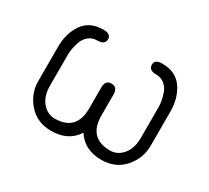

<svg xmlns="http://www.w3.org/2000/svg" viewBox="-100 -616 850 782"><g transform="rotate(30 325.5 -225.0)"><path d="M326.2 -52.7Q288.1 6.8 208 6.8Q141.6 6.8 101.6 -38.6Q61.5 -84 61.5 -143.6V-304.7Q61.5 -367.2 92.3 -412.1Q123 -457 187.5 -457Q222.7 -457 222.7 -432.6Q222.7 -406.2 187.5 -406.2Q164.1 -406.2 147.5 -392.6Q130.9 -378.9 124 -358.4Q117.2 -337.9 114.7 -323.2Q112.3 -308.6 112.3 -296.9V-151.4Q112.3 -101.6 136.7 -72.8Q161.1 -43.9 195.3 -43.9Q296.9 -43.9 296.9 -150.4V-249Q296.9 -283.2 325.2 -283.2Q354.5 -283.2 354.5 -249V-150.4Q354.5 -43.9 456.1 -43.9Q490.2 -43.9 514.6 -72.8Q539.1 -101.6 539.1 -151.4V-296.9Q539.1 -308.6 536.6 -323.2Q534.2 -337.9 527.3 -358.4Q520.5 -378.9 503.9 -392.6Q487.3 -406.2 463.9 -406.2Q428.7 -406.2 428.7 -432.6Q428.7 -457 463.9 -457Q528.3 -457 559.1 -412.1Q589.8 -367.2 589.8 -304.7V-143.6Q589.8 -84 549.8 -38.6Q509.8 6.8 443.4 6.8Q364.3 6.8 326.2 -52.7Z"/></g></svg>

Font: Jura
Style: Book
Weight: 400
Version: Version 2.3